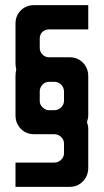

<svg xmlns="http://www.w3.org/2000/svg" viewBox="-20 -622 402 744"><path d="M40 102V8H190Q206 8 217 -3Q228 -14 228 -28V-66Q228 -80 217 -91Q206 -102 190 -102H112Q81 -102 60.5 -123Q40 -144 40 -176V-326Q40 -340 43 -353Q40 -365 40 -378V-530Q40 -561 60.5 -581.5Q81 -602 112 -602H322V-508H170Q155 -508 144.5 -498.5Q134 -489 134 -472V-436Q134 -422 144.5 -411Q155 -400 170 -400H250Q281 -400 301.5 -379Q322 -358 322 -326V-176Q322 -169 320.5 -162Q319 -155 317 -149Q319 -142 320.5 -136Q322 -130 322 -122V28Q322 59 301.5 80.5Q281 102 250 102ZM165 -195H190Q206 -195 217 -206Q228 -217 228 -231V-267Q228 -283 217 -294Q206 -305 190 -305H170Q155 -305 144.5 -294Q134 -283 134 -267V-231Q134 -217 144 -207Q154 -197 165 -195Z"/></svg>

Font: Odibee Sans
Style: Regular
Weight: 400
Designer: James Barnard - Barnard Co. Limited
Version: Version 2.001; ttfautohint (v1.8.3)